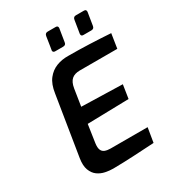

<svg xmlns="http://www.w3.org/2000/svg" viewBox="-219 -1058 1082 1189"><g transform="rotate(-30 322.5 -463.0)"><path d="M237 6Q210 6 181 0Q152 -6 128.5 -23Q105 -40 93 -72Q81 -104 89 -154L157 -577Q166 -639 193.5 -674Q221 -709 260 -724Q299 -739 344 -738Q419 -738 494 -735Q569 -732 645 -727L629 -624H361Q324 -624 303 -606Q282 -588 275 -546L256 -425L549 -417L534 -320L238 -313L219 -185Q215 -156 221.5 -139.5Q228 -123 244.5 -116.5Q261 -110 285 -110H549L532 -7Q461 -3 388.5 1Q316 5 237 6ZM490 -803Q474 -803 474 -818Q474 -819 474.5 -823Q475 -827 478.5 -847Q482 -867 489 -912Q492 -932 510 -932H568Q584 -932 584 -917Q584 -917 583.5 -912Q583 -907 579.5 -887.5Q576 -868 569 -822Q566 -803 547 -803ZM288 -803Q272 -803 272 -818Q272 -819 273 -823Q274 -827 277 -847Q280 -867 287 -912Q290 -932 309 -932H366Q382 -932 382 -917Q382 -917 381.5 -912Q381 -907 377.5 -887.5Q374 -868 367 -822Q365 -803 345 -803Z"/></g></svg>

Font: Exo Thin SemiBold
Style: Italic
Weight: 600
Italic angle: -9°
Version: Version 2.000